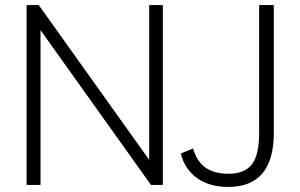

<svg xmlns="http://www.w3.org/2000/svg" viewBox="-20 -730 1184 758"><path d="M569 -710H623V0H576L140 -611V0H85V-710H133L569 -99ZM881 8Q805 8 756.5 -28Q708 -64 694 -124L742 -144Q758 -91 792.5 -67.5Q827 -44 883 -44Q946 -44 974.5 -81.5Q1003 -119 1003 -203V-710H1061V-206Q1061 8 881 8Z"/></svg>

Font: Livvic Light
Style: Regular
Weight: 300
Designer: Jacques Le Bailly, Baron von Fonthausen
Version: Version 1.001; ttfautohint (v1.8.2)